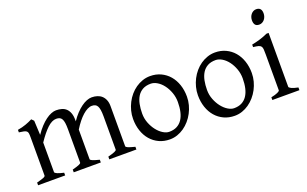

<svg xmlns="http://www.w3.org/2000/svg" viewBox="-79 -1023 2237 1399"><g transform="rotate(-20 1040.0 -323.5)"><path d="M579.1 0V-21Q614.3 -30.3 630.6 -37.1Q647 -43.9 647 -50.8V-309.1Q647 -338.9 643.8 -358.6Q640.6 -378.4 634 -389.6Q627.4 -400.9 616.9 -405.5Q606.4 -410.2 591.8 -410.2Q575.7 -410.2 557.6 -401.1Q539.6 -392.1 520.5 -375.2Q501.5 -358.4 482.2 -334.2Q462.9 -310.1 444.3 -279.8V-50.8Q444.3 -43.9 459.5 -37.4Q474.6 -30.8 513.2 -21V0H303.2V-21Q338.4 -30.3 354.7 -37.1Q371.1 -43.9 371.1 -50.8V-309.1Q371.1 -338.9 368.2 -358.6Q365.2 -378.4 358.6 -389.6Q352.1 -400.9 341.6 -405.5Q331.1 -410.2 315.9 -410.2Q282.7 -410.2 246.3 -376Q210 -341.8 168.5 -279.8V-50.8Q168.5 -43.5 186.8 -35.6Q205.1 -27.8 236.8 -21V0H26.9V-21Q59.1 -29.3 77.1 -35.9Q95.2 -42.5 95.2 -50.8V-347.2Q95.2 -366.7 93.5 -377.9Q91.8 -389.2 84.7 -395.3Q77.6 -401.4 64 -404.3Q50.3 -407.2 26.9 -410.2V-429.7Q45.4 -432.6 61 -436.8Q76.7 -440.9 90.8 -445.8Q105 -450.7 117.9 -456.5Q130.9 -462.4 144 -468.8L161.1 -451.7L166.5 -339.8Q188.5 -372.1 210.9 -396.2Q233.4 -420.4 255.4 -436.5Q277.3 -452.6 297.9 -460.7Q318.4 -468.8 335.9 -468.8Q359.4 -468.8 379.2 -463.1Q398.9 -457.5 413.3 -444.1Q427.7 -430.7 436 -408.7Q444.3 -386.7 444.3 -354V-343.8Q464.8 -374.5 486.8 -397.7Q508.8 -420.9 530.5 -436.8Q552.2 -452.6 573 -460.7Q593.8 -468.8 611.8 -468.8Q635.3 -468.8 655 -462.4Q674.8 -456.1 689.2 -442.9Q703.6 -429.7 711.9 -409.4Q720.2 -389.2 720.2 -361.8V-50.8Q720.2 -43.9 735.4 -37.4Q750.5 -30.8 789.1 -21V0Z M1191.4 -222.2Q1191.4 -260.7 1178.7 -295.7Q1166 -330.6 1146 -357.2Q1126 -383.8 1100.6 -399.4Q1075.2 -415 1050.3 -415Q1013.2 -415 987.8 -400.9Q962.4 -386.7 947 -362.1Q931.6 -337.4 924.8 -303.7Q918 -270 918 -231Q918 -192.4 931.6 -157.5Q945.3 -122.6 966.1 -96.2Q986.8 -69.8 1011.7 -54.4Q1036.6 -39.1 1059.1 -39.1Q1093.8 -39.1 1118.7 -52Q1143.6 -64.9 1159.7 -88.9Q1175.8 -112.8 1183.6 -146.5Q1191.4 -180.2 1191.4 -222.2ZM1267.1 -236.8Q1267.1 -204.1 1258.8 -172.9Q1250.5 -141.6 1235.8 -113.8Q1221.2 -85.9 1200.7 -62.3Q1180.2 -38.6 1155.5 -21.5Q1130.9 -4.4 1103 5.1Q1075.2 14.6 1045.4 14.6Q999 14.6 961.7 -2.9Q924.3 -20.5 897.7 -51.3Q871.1 -82 856.7 -124.5Q842.3 -167 842.3 -216.8Q842.3 -249 850.3 -280.3Q858.4 -311.5 872.8 -339.6Q887.2 -367.7 907.5 -391.4Q927.7 -415 952.4 -432.1Q977.1 -449.2 1005.6 -459Q1034.2 -468.8 1064.5 -468.8Q1110.4 -468.8 1147.7 -451.2Q1185.1 -433.6 1211.7 -402.6Q1238.3 -371.6 1252.7 -329.1Q1267.1 -286.6 1267.1 -236.8Z M1694.3 -222.2Q1694.3 -260.7 1681.6 -295.7Q1668.9 -330.6 1648.9 -357.2Q1628.9 -383.8 1603.5 -399.4Q1578.1 -415 1553.2 -415Q1516.1 -415 1490.7 -400.9Q1465.3 -386.7 1450 -362.1Q1434.6 -337.4 1427.7 -303.7Q1420.9 -270 1420.9 -231Q1420.9 -192.4 1434.6 -157.5Q1448.2 -122.6 1469 -96.2Q1489.7 -69.8 1514.6 -54.4Q1539.6 -39.1 1562 -39.1Q1596.7 -39.1 1621.6 -52Q1646.5 -64.9 1662.6 -88.9Q1678.7 -112.8 1686.5 -146.5Q1694.3 -180.2 1694.3 -222.2ZM1770 -236.8Q1770 -204.1 1761.7 -172.9Q1753.4 -141.6 1738.8 -113.8Q1724.1 -85.9 1703.6 -62.3Q1683.1 -38.6 1658.4 -21.5Q1633.8 -4.4 1606 5.1Q1578.1 14.6 1548.3 14.6Q1502 14.6 1464.6 -2.9Q1427.2 -20.5 1400.6 -51.3Q1374 -82 1359.6 -124.5Q1345.2 -167 1345.2 -216.8Q1345.2 -249 1353.3 -280.3Q1361.3 -311.5 1375.7 -339.6Q1390.1 -367.7 1410.4 -391.4Q1430.7 -415 1455.3 -432.1Q1480 -449.2 1508.5 -459Q1537.1 -468.8 1567.4 -468.8Q1613.3 -468.8 1650.6 -451.2Q1688 -433.6 1714.6 -402.6Q1741.2 -371.6 1755.6 -329.1Q1770 -286.6 1770 -236.8Z M1843.3 0V-21Q1876.5 -27.8 1894 -35.9Q1911.6 -43.9 1911.6 -50.8V-327.1Q1911.6 -352.1 1910.6 -367.4Q1909.7 -382.8 1903.3 -391.4Q1897 -399.9 1883.1 -403.8Q1869.1 -407.7 1843.3 -410.2V-429.7Q1858.4 -432.6 1875.2 -436.8Q1892.1 -440.9 1908.7 -446Q1925.3 -451.2 1940.4 -457Q1955.6 -462.9 1968.3 -468.8H1984.9V-50.8Q1984.9 -44.9 2001.2 -36.4Q2017.6 -27.8 2053.2 -21V0ZM1999.5 -615.7Q1999.5 -602.1 1995.1 -589.8Q1990.7 -577.6 1983.2 -568.6Q1975.6 -559.6 1965.3 -554.2Q1955.1 -548.8 1942.9 -548.8Q1920.9 -548.8 1911.4 -561Q1901.9 -573.2 1901.9 -595.7Q1901.9 -609.4 1906.2 -621.6Q1910.6 -633.8 1918.5 -642.8Q1926.3 -651.9 1936.3 -657Q1946.3 -662.1 1958 -662.1Q1999.5 -662.1 1999.5 -615.7Z"/></g></svg>

Font: Gentium Plus Phon
Style: Regular
Weight: 400
Designer: J. Victor Gaultney, Annie Olsen, Iska Routamaa, Becca Hirsbrunner
Foundry: SIL International
Version: Version 5.000